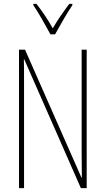

<svg xmlns="http://www.w3.org/2000/svg" viewBox="-20 -970 544 990"><path d="M240 -793H264C290 -840 324 -900 353 -943V-950H337C303 -904 278 -868 252 -824C228 -868 194 -917 168 -950H152V-943C174 -912 213 -843 240 -793ZM427 0V-714H401V-181C401 -152 402 -99 402 -54H400L109 -714H78V0H104V-548C104 -604 104 -637 103 -664H105L397 0Z"/></svg>

Font: Noto Sans Arabic UI XCn Th
Style: Regular
Weight: 100
Width: 2
Designer: Monotype Design Team, Nadine Chahine and Nizar Qandah
Foundry: Monotype Imaging Inc.
Version: Version 2.010